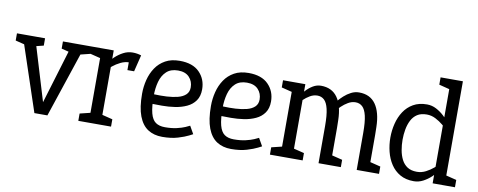

<svg xmlns="http://www.w3.org/2000/svg" viewBox="-80 -982 3161 1271"><g transform="rotate(10 1501.0 -346.0)"><path d="M104.8 -500 231.5 -81.3 358.2 -500H442.2L275.2 0H187.8L20.8 -500ZM397.2 -429 405.5 -500H485.5V-450.8ZM62.5 -431.7 -17.5 -451.7V-500H62.5ZM371.5 -431.7 291.5 -451.7V-500H371.5ZM83.2 -429 91.5 -500H171.5V-450.8Z M748.7 -439.7 758.7 -508ZM553 -500H633V0H553ZM795.3 -431.3Q784.3 -435.2 772.8 -437.4Q761.3 -439.7 748.7 -439.7L758.7 -508Q774.7 -508 789.5 -505.6Q804.3 -503.2 817.3 -498.8ZM591.3 -346.7 564.7 -355Q564.7 -355 574.2 -370.5Q583.7 -386 601.4 -408.8Q619.2 -431.5 643.4 -454.2Q667.7 -477 697.2 -492.5Q726.7 -508 759.7 -508L749.7 -439.7Q719.2 -439.7 690.7 -425.7Q662.2 -411.7 639.6 -393.2Q617 -374.7 604.2 -360.7Q591.3 -346.7 591.3 -346.7ZM563 -431.7 483 -451.7V-500H563ZM483 0V-49.2L568 -70L563 0ZM623 0 616.3 -70.8 703 -49.2V0ZM744.8 -387.2V-497.2L817.3 -498.8L789.8 -387.2Z M1218 -97 1247.5 -45Q1247.5 -45 1222.2 -32Q1197 -19 1152.3 -5.5Q1107.7 8 1047.5 8L1054.2 -58Q1099.3 -58 1133.2 -65.9Q1167.2 -73.8 1188.8 -83.3Q1210.5 -92.8 1218 -97ZM867.5 -250H945.8Q945.8 -175.3 956.9 -133.5Q968 -91.7 991.9 -74.8Q1015.8 -58 1054.2 -58L1047.5 8Q991.5 8 951.2 -18Q911 -44 889.2 -101Q867.5 -158 867.5 -250ZM1076.5 -508Q1163.5 -508 1208.8 -462Q1254.2 -416 1254.2 -347Q1254.2 -301 1233 -271Q1211.8 -241 1176.3 -224.5Q1140.8 -208 1097.9 -201.5Q1055 -195 1010.5 -195L932.5 -196L945.8 -260.2Q989.8 -258.2 1031.2 -260.4Q1072.5 -262.7 1105.7 -271.2Q1138.8 -279.8 1158.2 -298.2Q1177.5 -316.7 1177.5 -347Q1177.5 -387.8 1151.6 -415.4Q1125.7 -443 1076.5 -443Q1027.3 -443 998.7 -416.2Q970 -389.5 957.9 -345.5Q945.8 -301.5 945.8 -250H867.5Q867.5 -298 879.1 -344Q890.7 -390 915.6 -427Q940.5 -464 980.1 -486Q1019.7 -508 1076.5 -508Z M1681 -97 1710.5 -45Q1710.5 -45 1685.2 -32Q1660 -19 1615.3 -5.5Q1570.7 8 1510.5 8L1517.2 -58Q1562.3 -58 1596.2 -65.9Q1630.2 -73.8 1651.8 -83.3Q1673.5 -92.8 1681 -97ZM1330.5 -250H1408.8Q1408.8 -175.3 1419.9 -133.5Q1431 -91.7 1454.9 -74.8Q1478.8 -58 1517.2 -58L1510.5 8Q1454.5 8 1414.2 -18Q1374 -44 1352.2 -101Q1330.5 -158 1330.5 -250ZM1539.5 -508Q1626.5 -508 1671.8 -462Q1717.2 -416 1717.2 -347Q1717.2 -301 1696 -271Q1674.8 -241 1639.3 -224.5Q1603.8 -208 1560.9 -201.5Q1518 -195 1473.5 -195L1395.5 -196L1408.8 -260.2Q1452.8 -258.2 1494.2 -260.4Q1535.5 -262.7 1568.7 -271.2Q1601.8 -279.8 1621.2 -298.2Q1640.5 -316.7 1640.5 -347Q1640.5 -387.8 1614.6 -415.4Q1588.7 -443 1539.5 -443Q1490.3 -443 1461.7 -416.2Q1433 -389.5 1420.9 -345.5Q1408.8 -301.5 1408.8 -250H1330.5Q1330.5 -298 1342.1 -344Q1353.7 -390 1378.6 -427Q1403.5 -464 1443.1 -486Q1482.7 -508 1539.5 -508Z M1879.7 -346.7 1857.2 -355Q1857.2 -355 1865.2 -370.5Q1873.3 -386 1888.8 -408.8Q1904.2 -431.5 1924.9 -454.2Q1945.7 -477 1971.3 -492.5Q1997 -508 2026 -508L2014.3 -439.7Q1987.8 -439.7 1963.9 -425.7Q1940 -411.7 1920.9 -393.2Q1901.8 -374.7 1890.8 -360.7Q1879.7 -346.7 1879.7 -346.7ZM2097.7 -250Q2097.7 -322.3 2087.9 -363.6Q2078.2 -404.8 2059.3 -422.2Q2040.5 -439.7 2013.3 -439.7L2025 -508Q2062.5 -508 2090.3 -494.5Q2118.2 -481 2136.8 -454.5Q2155.5 -428 2165.6 -390Q2175.7 -352 2176.7 -302L2177.7 -250ZM2135.3 -346.7 2112.8 -380Q2112.8 -380 2121.2 -393Q2129.7 -406 2145.4 -425Q2161.2 -444 2182.1 -463Q2203 -482 2228.3 -495Q2253.7 -508 2281.7 -508L2270 -439.7Q2244.2 -439.7 2220.3 -425.7Q2196.5 -411.7 2177.2 -393.2Q2158 -374.7 2146.7 -360.7Q2135.3 -346.7 2135.3 -346.7ZM1841 0V-500H1921V0ZM2097.7 0V-250H2177.7V0ZM2354.3 0V-250H2434.3V0ZM2354.3 -250Q2354.3 -322.3 2344.6 -363.6Q2334.8 -404.8 2316 -422.2Q2297.2 -439.7 2270 -439.7L2281.7 -508Q2319.2 -508 2347 -494.5Q2374.8 -481 2393.5 -454.5Q2412.2 -428 2422.2 -390Q2432.3 -352 2433.3 -302L2434.3 -250ZM1771 0V-49.2L1856 -70L1851 0ZM1911 0 1904.3 -70.8 1991 -49.2V0ZM2424.3 0 2417.7 -70.8 2504.3 -49.2V0ZM1851 -431.7 1771 -451.7V-500H1851ZM2167.7 0 2161 -70.8 2247.7 -49.2V0Z M2864.8 -60V-700H2944.8V-70ZM2864.8 -60 2944.8 -70V0H2864.8ZM2906.5 -153.3 2933.2 -145Q2933.2 -145 2923.7 -129.5Q2914.2 -114 2896.4 -91.2Q2878.7 -68.5 2854.4 -45.8Q2830.2 -23 2800.7 -7.5Q2771.2 8 2738.2 8L2748.2 -57Q2779.5 -57 2807.6 -71.5Q2835.7 -86 2858.2 -105.2Q2880.8 -124.3 2893.7 -138.8Q2906.5 -153.3 2906.5 -153.3ZM2906.5 -346.7Q2906.5 -346.7 2893.7 -361.2Q2880.8 -375.7 2858.2 -394.3Q2835.7 -413 2807.6 -427.5Q2779.5 -442 2748.2 -442L2738.2 -508Q2771.2 -508 2800.7 -492.5Q2830.2 -477 2854.4 -454.2Q2878.7 -431.5 2896.4 -408.8Q2914.2 -386 2923.7 -370.5Q2933.2 -355 2933.2 -355ZM2748.2 -442Q2709.3 -442 2684.2 -425.7Q2659.2 -409.3 2644.9 -381.2Q2630.7 -353.2 2624.6 -319.2Q2618.5 -285.3 2618.5 -250Q2618.5 -214.7 2624.6 -180.2Q2630.7 -145.8 2644.9 -117.8Q2659.2 -89.7 2684.2 -73.3Q2709.3 -57 2748.2 -57L2738.2 8Q2684.5 8 2646.2 -14Q2607.8 -36 2583.6 -73Q2559.3 -110 2547.9 -156Q2536.5 -202 2536.5 -250Q2536.5 -298 2547.9 -344Q2559.3 -390 2583.6 -427Q2607.8 -464 2646.2 -486Q2684.5 -508 2738.2 -508ZM2794.8 -700H2874.8L2879.7 -629.2L2794.8 -650.8ZM2934.8 0 2928.2 -70.8 3014.8 -49.2V0Z"/></g></svg>

Font: Epunda Slab Light
Style: Regular
Weight: 300
Designer: Simon Atzbach
Foundry: typofactur
Version: Version 1.102